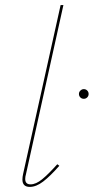

<svg xmlns="http://www.w3.org/2000/svg" viewBox="-20 -731 368 754"><path d="M68 -26Q68 -36 71 -49L218 -711H229L82 -47Q79 -37 79 -28Q79 -7 100 -7Q121 -7 145.5 -27Q170 -47 205 -86L213 -80Q177 -39 149.5 -18Q122 3 97 3Q68 3 68 -26ZM290 -362Q290 -370 296 -375.5Q302 -381 309 -381Q317 -381 322.5 -375.5Q328 -370 328 -362Q328 -354 322.5 -348.5Q317 -343 309 -343Q301 -343 295.5 -348.5Q290 -354 290 -362Z"/></svg>

Font: Ysabeau Hairline
Style: Italic
Weight: 100
Italic angle: -12°
Designer: Christian Thalmann (Catharsis Fonts)
Version: Version 0.003